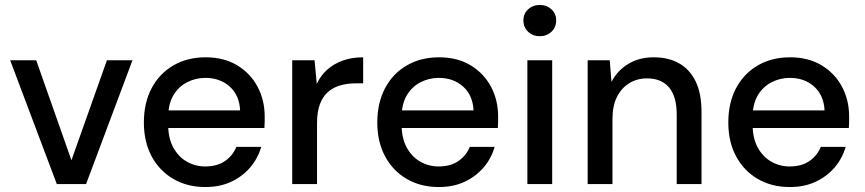

<svg xmlns="http://www.w3.org/2000/svg" viewBox="-20 -742 3486 774"><path d="M209 0 21 -499H126L268 -96L411 -499H514L327 0Z M808 12Q735 12 679 -20.5Q623 -53 591.5 -111.5Q560 -170 560 -248Q560 -327 591 -386Q622 -445 678.5 -478Q735 -511 809 -511Q883 -511 936.5 -478.5Q990 -446 1018.5 -392Q1047 -338 1047 -273Q1047 -263 1047 -251.5Q1047 -240 1046 -226H633V-297H948Q945 -358 906 -393Q867 -428 808 -428Q768 -428 733.5 -410Q699 -392 678.5 -357Q658 -322 658 -269V-240Q658 -185 678.5 -147.5Q699 -110 733 -90.5Q767 -71 807 -71Q855 -71 886.5 -92.5Q918 -114 933 -150H1033Q1020 -104 989 -67.5Q958 -31 912.5 -9.5Q867 12 808 12Z M1158 0V-499H1248L1257 -404Q1273 -438 1299.5 -461.5Q1326 -485 1362 -498Q1398 -511 1444 -511V-406H1413Q1381 -406 1352.5 -398Q1324 -390 1303 -372Q1282 -354 1270 -323Q1258 -292 1258 -245V0Z M1749 12Q1676 12 1620 -20.5Q1564 -53 1532.5 -111.5Q1501 -170 1501 -248Q1501 -327 1532 -386Q1563 -445 1619.5 -478Q1676 -511 1750 -511Q1824 -511 1877.5 -478.5Q1931 -446 1959.5 -392Q1988 -338 1988 -273Q1988 -263 1988 -251.5Q1988 -240 1987 -226H1574V-297H1889Q1886 -358 1847 -393Q1808 -428 1749 -428Q1709 -428 1674.5 -410Q1640 -392 1619.5 -357Q1599 -322 1599 -269V-240Q1599 -185 1619.5 -147.5Q1640 -110 1674 -90.5Q1708 -71 1748 -71Q1796 -71 1827.5 -92.5Q1859 -114 1874 -150H1974Q1961 -104 1930 -67.5Q1899 -31 1853.5 -9.5Q1808 12 1749 12Z M2106 0V-499H2206V0ZM2156 -596Q2128 -596 2109 -614Q2090 -632 2090 -660Q2090 -687 2109 -704.5Q2128 -722 2156 -722Q2184 -722 2203 -704.5Q2222 -687 2222 -660Q2222 -632 2203 -614Q2184 -596 2156 -596Z M2349 0V-499H2438L2445 -412Q2469 -458 2513 -484.5Q2557 -511 2615 -511Q2675 -511 2718 -486.5Q2761 -462 2784.5 -413.5Q2808 -365 2808 -291V0H2708V-281Q2708 -352 2677.5 -389Q2647 -426 2588 -426Q2548 -426 2516.5 -406.5Q2485 -387 2467 -351Q2449 -315 2449 -262V0Z M3164 12Q3091 12 3035 -20.5Q2979 -53 2947.5 -111.5Q2916 -170 2916 -248Q2916 -327 2947 -386Q2978 -445 3034.5 -478Q3091 -511 3165 -511Q3239 -511 3292.5 -478.5Q3346 -446 3374.5 -392Q3403 -338 3403 -273Q3403 -263 3403 -251.5Q3403 -240 3402 -226H2989V-297H3304Q3301 -358 3262 -393Q3223 -428 3164 -428Q3124 -428 3089.5 -410Q3055 -392 3034.5 -357Q3014 -322 3014 -269V-240Q3014 -185 3034.5 -147.5Q3055 -110 3089 -90.5Q3123 -71 3163 -71Q3211 -71 3242.5 -92.5Q3274 -114 3289 -150H3389Q3376 -104 3345 -67.5Q3314 -31 3268.5 -9.5Q3223 12 3164 12Z"/></svg>

Font: DM Sans 20pt Medium
Style: Regular
Weight: 500
Version: Version 4.004;gftools[0.9.30]